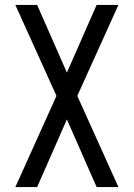

<svg xmlns="http://www.w3.org/2000/svg" viewBox="-20 -550 540 775"><path d="M42 205H130L250 -68L370 205H458L292 -163L458 -530H370L250 -257L130 -530H42L208 -163Z"/></svg>

Font: Iosevka SS09
Style: Regular
Weight: 400
Monospace: yes
Designer: Belleve Invis
Foundry: Belleve Invis
Version: Version 5.2.1; ttfautohint (v1.8.3)